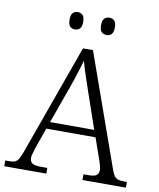

<svg xmlns="http://www.w3.org/2000/svg" viewBox="-99 -981 873 1057"><g transform="rotate(10 338.0 -453.0)"><path d="M-2 0V-32H19Q40 -32 51.5 -36.5Q63 -41 71.5 -55Q80 -69 90 -96L312 -714H368L592 -83Q600 -61 608 -50.5Q616 -40 628 -36Q640 -32 661 -32H678V0H435V-32H463Q496 -32 508 -41.5Q520 -51 520 -71Q520 -80 517 -92Q514 -104 510 -116Q506 -128 503 -136L465 -244H190L153 -140Q150 -131 146 -118Q142 -105 138.5 -92.5Q135 -80 135 -71Q135 -51 148.5 -41.5Q162 -32 196 -32H233V0ZM204 -283H451L382 -483Q373 -511 362.5 -540.5Q352 -570 343.5 -598Q335 -626 329 -648Q324 -628 315.5 -602Q307 -576 298 -547.5Q289 -519 279 -492ZM427 -809Q410 -809 399 -819.5Q388 -830 388 -858Q388 -885 399 -895.5Q410 -906 427 -906Q443 -906 454 -895.5Q465 -885 465 -858Q465 -830 454 -819.5Q443 -809 427 -809ZM250 -809Q233 -809 222.5 -819.5Q212 -830 212 -858Q212 -885 222.5 -895.5Q233 -906 250 -906Q266 -906 277 -895.5Q288 -885 288 -858Q288 -830 277 -819.5Q266 -809 250 -809Z"/></g></svg>

Font: Noto Serif Thai Light
Style: Regular
Weight: 300
Version: Version 2.001